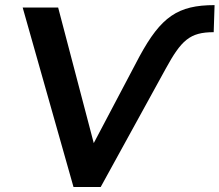

<svg xmlns="http://www.w3.org/2000/svg" viewBox="-20 -749 879 769"><path d="M383.3 0 643.6 -473.6C706.1 -587.9 740.2 -620.1 835.9 -620.1L839.4 -728.5C691.9 -728.5 625 -681.6 539.1 -523.9L355.5 -175.8L212.9 -718.8H70.8L274.4 0Z"/></svg>

Font: Winston SemiBold
Style: Italic
Weight: 600
Italic angle: -8.13011°
Designer: Vernon Adams, Kim Jin-seong, David Berlow, Cristiano Sobral
Foundry: The Winston Project Authors
Version: Version 3.004